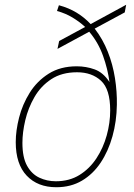

<svg xmlns="http://www.w3.org/2000/svg" viewBox="-20 -775 561 805"><path d="M216 10Q138 10 92 -38.5Q46 -87 46 -179Q46 -227 60 -282Q74 -337 104.5 -386Q135 -435 184 -466Q233 -497 302 -497Q341 -497 377 -484Q413 -471 439 -431Q432 -485 412 -541Q392 -597 354 -642L221 -570L228 -603L337 -662Q313 -684 284 -701.5Q255 -719 219 -729L227 -753Q268 -742 301 -722Q334 -702 360 -674L509 -755L503 -723L377 -655Q411 -611 432 -558Q453 -505 462 -447.5Q471 -390 470 -336Q469 -266 451.5 -203.5Q434 -141 402 -93Q370 -45 323.5 -17.5Q277 10 216 10ZM214 -15Q271 -15 313.5 -41.5Q356 -68 384.5 -111.5Q413 -155 427.5 -207.5Q442 -260 442 -312Q442 -401 403.5 -436.5Q365 -472 303 -472Q239 -472 195 -443Q151 -414 124.5 -368Q98 -322 86 -271Q74 -220 74 -176Q74 -115 93.5 -80Q113 -45 145 -30Q177 -15 214 -15Z"/></svg>

Font: Noto Serif Thin
Style: Italic
Weight: 100
Italic angle: -12°
Designer: Monotype Design Team
Foundry: Monotype Imaging Inc.
Version: Version 2.014; ttfautohint (v1.8.4.7-5d5b)